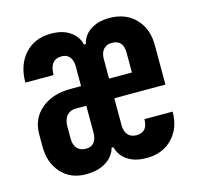

<svg xmlns="http://www.w3.org/2000/svg" viewBox="-88 -652 776 755"><g transform="rotate(-15 300.0 -275.0)"><path d="M172 10Q111 10 73 -31.5Q35 -73 35 -140V-190Q35 -253 80.5 -291.5Q126 -330 200 -330H243V-410Q243 -435 231.5 -449Q220 -463 199 -463Q150 -463 150 -400H35Q35 -472 75 -516Q115 -560 181 -560Q219 -560 243.5 -548Q268 -536 281 -518.5Q294 -501 296 -485H304Q307 -501 319.5 -518.5Q332 -536 357 -548Q382 -560 420 -560Q485 -560 525 -519Q565 -478 565 -410V-250H357V-140Q357 -115 369.5 -101Q382 -87 404 -87Q450 -87 450 -140H565Q565 -73 525 -31.5Q485 10 420 10Q382 10 357 -2Q332 -14 319.5 -31.5Q307 -49 304 -65H296Q293 -49 279 -31.5Q265 -14 239 -2Q213 10 172 10ZM357 -330H450V-410Q450 -463 404 -463Q382 -463 369.5 -449Q357 -435 357 -410ZM199 -87Q220 -87 231.5 -101Q243 -115 243 -140V-250H200Q177 -250 163.5 -234.5Q150 -219 150 -190V-140Q150 -115 163 -101Q176 -87 199 -87Z"/></g></svg>

Font: Tiny ExtraBold
Style: Regular
Weight: 800
Designer: Philipp Nurullin, Konstantin Bulenkov
Foundry: JetBrains
Version: Version 2.251; ttfautohint (v1.8.4.7-5d5b)